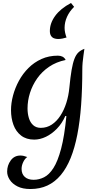

<svg xmlns="http://www.w3.org/2000/svg" viewBox="-20 -941 659 1290"><path d="M419 -162Q397 -112 362.5 -76.5Q328 -41 288.5 -22Q249 -3 210 -3Q157 -3 122 -30Q87 -57 70.5 -102Q54 -147 54 -201Q54 -248 67.5 -299Q81 -350 107 -398Q133 -446 171 -484Q209 -522 258.5 -544.5Q308 -567 369 -567Q387 -567 400.5 -560Q414 -553 421 -538Q358 -525 310 -492.5Q262 -460 230 -414.5Q198 -369 181.5 -317Q165 -265 165 -212Q165 -178 174 -148Q183 -118 203 -100Q223 -82 254 -82Q295 -82 328 -104Q361 -126 385.5 -163.5Q410 -201 425.5 -249.5Q441 -298 446 -352Q453 -424 461 -470.5Q469 -517 480 -545.5Q491 -574 507 -589Q523 -604 547 -613Q544 -590 540.5 -566.5Q537 -543 535 -520Q533 -497 533 -473Q533 -345 525 -235.5Q517 -126 499.5 -36.5Q482 53 454.5 121Q427 189 388 235.5Q349 282 298.5 305.5Q248 329 184 329Q132 329 97.5 311.5Q63 294 45.5 267Q28 240 28 212Q28 170 52 137Q76 104 117 104Q128 104 139 106.5Q150 109 163 114Q147 125 136 148Q125 171 125 194Q125 228 146.5 247.5Q168 267 206 267Q242 267 276 250Q310 233 339 188Q368 143 390.5 58.5Q413 -26 426 -161ZM427 -689Q415 -685 399.5 -682Q384 -679 370 -679Q356 -679 343.5 -683.5Q331 -688 323 -700Q315 -712 315 -733Q315 -785 350.5 -834Q386 -883 457 -921L478 -895Q447 -865 430.5 -828.5Q414 -792 414 -754Q414 -738 417.5 -721.5Q421 -705 427 -689Z"/></svg>

Font: Merienda
Style: Regular
Weight: 400
Designer: Eduardo Rodriguez Tunni
Foundry: Eduardo Rodriguez Tunni
Version: Version 2.001